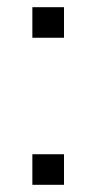

<svg xmlns="http://www.w3.org/2000/svg" viewBox="-20 -514 268 534"><path d="M70 -409V-494H158V-409ZM70 0V-85H158V0Z"/></svg>

Font: Nunito Sans 7pt Condensed Light
Style: Regular
Weight: 300
Width: 3
Designer: Vernon Adams
Foundry: Vernon Adams
Version: Version 3.101;gftools[0.9.27]